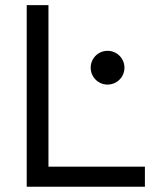

<svg xmlns="http://www.w3.org/2000/svg" viewBox="-20 -713 626 733"><path d="M82 0H533.2V-76.7H165V-693.4H82ZM390.6 -390.1C426.3 -390.1 455.1 -418.9 455.1 -454.6C455.1 -490.2 426.3 -519 390.6 -519C355 -519 326.2 -490.2 326.2 -454.6C326.2 -418.9 355 -390.1 390.6 -390.1Z"/></svg>

Font: Cascadia Mono PL SemiLight
Style: Regular
Weight: 350
Monospace: yes
Designer: Aaron Bell
Foundry: Saja Typeworks
Version: Version 2404.023